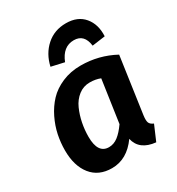

<svg xmlns="http://www.w3.org/2000/svg" viewBox="-189 -899 948 1031"><g transform="rotate(-30 285.5 -383.0)"><path d="M268.1 -603 188 -621.1Q204.1 -692.9 253.9 -737.5Q303.7 -782.2 376 -782.2Q448.7 -782.2 487.3 -735.8Q525.9 -689.5 522 -617.2L440.9 -606Q431.6 -682.1 367.2 -682.1Q298.8 -682.1 268.1 -603ZM331.1 -545.9Q442.4 -545.9 540 -493.2L490.2 -145Q486.3 -115.7 491.2 -101.8Q496.1 -87.9 517.1 -79.1L477.1 14.2Q378.9 4.4 360.8 -74.2Q296.4 16.1 203.1 16.1Q121.1 16.1 75.9 -40.3Q30.8 -96.7 30.8 -192.9Q30.8 -240.2 40.5 -287.6Q50.3 -335 73.2 -382.1Q96.2 -429.2 129.9 -465.1Q163.6 -501 215.6 -523.4Q267.6 -545.9 331.1 -545.9ZM328.1 -442.9Q288.6 -442.9 258.1 -419.2Q227.5 -395.5 210.4 -357.4Q193.4 -319.3 185.1 -277.3Q176.8 -235.4 176.8 -192.9Q176.8 -89.8 245.1 -89.8Q275.4 -89.8 301.8 -110.1Q328.1 -130.4 355 -168.9L393.1 -431.2Q363.8 -442.9 328.1 -442.9Z"/></g></svg>

Font: FiraGO SemiBold
Style: Italic
Weight: 600
Italic angle: -8°
Designer: bBox Type GmbH
Foundry: bBox Type GmbH
Version: Version 1.001;PS 001.001;hotconv 1.0.88;makeotf.lib2.5.64775